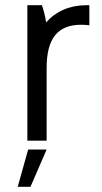

<svg xmlns="http://www.w3.org/2000/svg" viewBox="-20 -540 393 737"><path d="M85 0H159V-279C159 -392 201 -445 292 -445C302 -445 316 -444 323 -443V-520H311C247 -520 194 -496 157 -454C154 -477 147 -502 141 -520H85ZM48 177H97L159 34H88Z"/></svg>

Font: Fixel Text Regular
Style: Regular
Weight: 400
Width: 4
Designer: AlfaBravo + MacPaw
Foundry: Kyrylo Tkachov, Marchela Mozhyna, Serhii Makarenko, Maria Weinstein, Zakhar Kryvoshyya
Version: Version 1.211